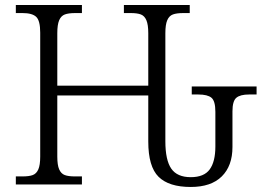

<svg xmlns="http://www.w3.org/2000/svg" viewBox="-20 -734 1056 764"><path d="M570 -171V-354H208V-111Q208 -77 215.5 -60Q223 -43 237.5 -37.5Q252 -32 278 -32H306V0H43V-32H70Q96 -32 110.5 -37.5Q125 -43 132.5 -60Q140 -77 140 -111V-604Q140 -652 124 -667Q108 -682 70 -682H43V-714H306V-682H279Q253 -682 238 -676.5Q223 -671 215.5 -653.5Q208 -636 208 -602V-393H570V-602Q570 -636 562.5 -653.5Q555 -671 540.5 -676.5Q526 -682 501 -682H473V-714H735V-682H709Q683 -682 668 -676.5Q653 -671 645.5 -653.5Q638 -636 638 -602V-172Q638 -97 661.5 -63Q685 -29 739 -29Q792 -29 814.5 -60Q837 -91 837 -151V-289Q837 -332 821.5 -345Q806 -358 769 -358H743V-390H1001V-358H971Q936 -358 920.5 -345Q905 -332 905 -291V-149Q905 -74 862.5 -32Q820 10 739 10Q652 10 611 -30.5Q570 -71 570 -171Z"/></svg>

Font: Noto Serif Light
Style: Regular
Weight: 300
Designer: Monotype Design Team
Foundry: Monotype Imaging Inc.
Version: Version 1.001